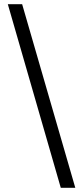

<svg xmlns="http://www.w3.org/2000/svg" viewBox="-20 -730 388 910"><path d="M268.1 160.2 17.1 -710H85L336.9 160.2Z"/></svg>

Font: Varta Light SemiBold
Style: Regular
Weight: 600
Version: Version 1.004